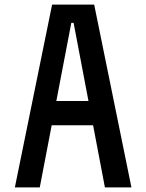

<svg xmlns="http://www.w3.org/2000/svg" viewBox="-20 -820 640 840"><path d="M45 0 208 -800H392L555 0H439L302 -720H292L154 0ZM160 -272V-378H440V-272Z"/></svg>

Font: Martian Mono Condensed
Style: Regular
Weight: 400
Width: 3
Designer: Roman Shamin
Foundry: Evil Martians
Version: Version 1.000